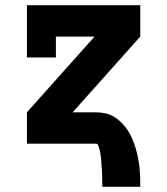

<svg xmlns="http://www.w3.org/2000/svg" viewBox="-20 -550 640 735"><path d="M372 165Q372 158 371.5 150.5Q371 143 371 136Q371 129 371 122Q371 115 370.5 107.5Q370 100 369.5 93Q369 86 368.5 79Q368 72 367.5 64.5Q367 57 366 50Q365 43 364 36Q363 29 361 22Q359 15 356.5 7.5Q354 0 347 0H83V-120L342 -410H194V-330H83V-530H517V-410L258 -120H347Q366 -120 384 -116Q402 -112 418 -102Q434 -92 447 -78.5Q460 -65 470 -49.5Q480 -34 487 -17Q494 0 499.5 18Q505 36 508.5 54Q512 72 514 90.5Q516 109 516.5 127.5Q517 146 517 165Z"/></svg>

Font: Iosevka Slab Heavy Extended
Style: Regular
Weight: 900
Width: 7
Monospace: yes
Designer: Belleve Invis
Foundry: Belleve Invis
Version: Version 11.1.0; ttfautohint (v1.8.3)